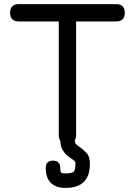

<svg xmlns="http://www.w3.org/2000/svg" viewBox="-20 -697 654 931"><path d="M307 0C320.5 0 331 -3.5 338.5 -11C345.5 -18.5 349 -28.5 349 -42C349 -42 349 -593 349 -593C349 -593 543 -593 543 -593C543 -593 543 -593 543 -593C557 -593 567.5 -596.5 574.5 -603.5C581.5 -610.5 585 -621 585 -635C585 -635 585 -635 585 -635C585 -649 581.5 -659.5 574.5 -666.5C567.5 -673.5 557 -677 543 -677C543 -677 71 -677 71 -677C71 -677 71 -677 71 -677C57 -677 46.5 -673.5 39.5 -666.5C32.5 -659.5 29 -649 29 -635C29 -635 29 -635 29 -635C29 -621 32.5 -610.5 39.5 -603.5C46.5 -596.5 57 -593 71 -593C71 -593 265 -593 265 -593C265 -593 265 -42 265 -42C265 -42 265 -42 265 -42C265 -28 268.5 -17.5 275.5 -10.5C282.5 -3.5 293 0 307 0C307 0 307 0 307 0ZM299 214C338 214 367.5 204 387 184.5C406.5 165 416 136 416 97C416 97 416 97 416 97C416 73 410 55 397.5 42.5C385 30 374 21 365 15C365 15 365 15 365 15C355 8 349 2.5 346.5 -1C344 -4.5 343 -9 343 -15C343 -15 343 -15 343 -15C343 -38.5 331.5 -50 308 -50C308 -50 308 -50 308 -50C284.5 -50 273 -38.5 273 -15C273 -15 273 -15 273 -15C273 2.5 276 16.5 282.5 28C289 39.5 296 49 304.5 56C313 63 320 68.5 326 72C326 72 326 72 326 72C335 78 340.5 82.5 343 85.5C345 88.5 346 92.5 346 97C346 97 346 97 346 97C346 117 343 130 337.5 135.5C331.5 141 318.5 144 299 144C299 144 299 144 299 144C287 144 279.5 142.5 276.5 139.5C273.5 136.5 272 129 272 117C272 117 272 117 272 117C272 93.5 260.5 82 237 82C237 82 237 82 237 82C213.5 82 202 93.5 202 117C202 117 202 117 202 117C202 181.5 234.5 214 299 214C299 214 299 214 299 214Z"/></svg>

Font: Jura-Fortis-Bold
Style: Bold
Weight: 500
Designer: Daniel Johnson, Alexei Vanyashin, Mirko Velimirovic
Foundry: Daniel Johnson
Version: ""